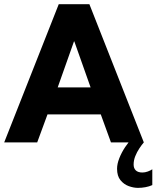

<svg xmlns="http://www.w3.org/2000/svg" viewBox="-25 -680 747 917"><path d="M255.6 -660H401.9L661.9 0H504.9L456.4 -133.5H201.8L152.7 0H-4.9ZM250.6 -262.6H407.7L329.9 -482.4H328.4ZM702.4 128.4V204Q687.3 210.8 669.7 214Q652.1 217.3 633.9 217.3Q612.9 217.3 589.7 208.9Q566.5 200.4 550.3 180.5Q534.1 160.6 534.1 126.1Q534.1 102.8 544.8 75.6Q555.5 48.5 572.4 23Q589.4 -2.6 607.2 -20.7L661.9 0Q651.6 12 640.4 29Q629.1 46 621.1 65.8Q613.2 85.6 613.2 106.1Q613.2 123.6 623.6 133.8Q634 143.9 655.2 143.9Q667.7 143.9 681.2 139Q694.7 134 702.4 128.4Z"/></svg>

Font: League Spartan Extralight
Style: Regular
Weight: 200
Foundry: The League of Moveable Type
Version: Version 2.300; ttfautohint (v1.8.3)